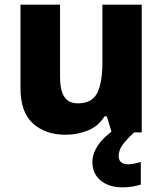

<svg xmlns="http://www.w3.org/2000/svg" viewBox="-20 -569 699 825"><path d="M589 -549V0H460L439 -69H429Q403 -27 358 -8.5Q313 10 261 10Q176 10 122 -38Q68 -86 68 -191V-549H238V-238Q238 -182 256 -153.5Q274 -125 315 -125Q376 -125 398 -170Q420 -215 420 -300V-549ZM490 101Q490 120 501 128.5Q512 137 530 137Q543 137 559 133.5Q575 130 585 127V224Q569 229 550 232.5Q531 236 505 236Q449 236 413 207Q377 178 377 127Q377 91 402 54Q427 17 486 -23L556 0Q522 32 506 54.5Q490 77 490 101Z"/></svg>

Font: Noto Sans Thai Looped ExtraBold
Style: Regular
Weight: 800
Designer: Sasikarn Vongin, Ben Mitchell
Foundry: The Fontpad Ltd
Version: Version 1.001; ttfautohint (v1.8.4.7-5d5b)